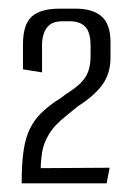

<svg xmlns="http://www.w3.org/2000/svg" viewBox="-20 -649 306 443"><path d="M30 -226Q30 -272 34.5 -302Q39 -332 49 -352Q59 -372 73.5 -386.5Q88 -401 108 -415Q115 -419 120.5 -423Q126 -427 131 -431Q155 -446 167.5 -459Q180 -472 184.5 -487Q189 -502 189 -520V-543Q189 -575 176.5 -587.5Q164 -600 141 -600H125Q105 -600 95 -592Q85 -584 81 -571.5Q77 -559 77 -547V-482L33 -489V-546Q33 -593 53.5 -611Q74 -629 117 -629H155Q194 -629 214.5 -611Q235 -593 235 -551V-516Q235 -480 216.5 -454Q198 -428 160 -404Q154 -399 147 -393.5Q140 -388 133 -382Q105 -360 92.5 -338.5Q80 -317 77 -297Q74 -277 74 -261L233 -262L226 -226Z"/></svg>

Font: Smooch Sans Thin
Style: Regular
Weight: 400
Version: Version 1.010